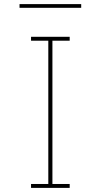

<svg xmlns="http://www.w3.org/2000/svg" viewBox="-20 -914 490 934"><path d="M131 0V-19H215V-716H131V-735H319V-716H235V-19H319V0ZM75 -876V-894H375V-876Z"/></svg>

Font: Zed Sans Thin Extended
Style: Regular
Weight: 100
Width: 7
Designer: Belleve Invis
Foundry: Belleve Invis
Version: Version 1.0.0; ttfautohint (v1.8.4)